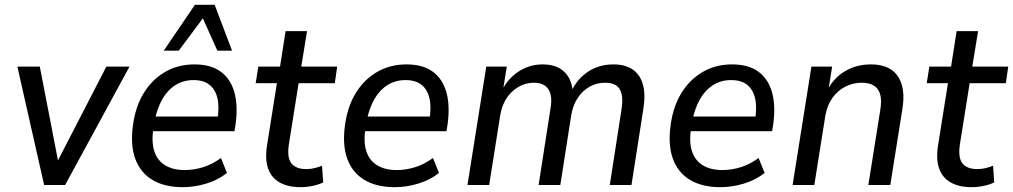

<svg xmlns="http://www.w3.org/2000/svg" viewBox="-20 -767 4200 796"><path d="M163 0 52 -491H145L225 -78H208L421 -491H517L250 0Z M738 9Q662 9 612 -21Q562 -51 541 -108Q520 -165 531 -246Q541 -324 575.5 -380.5Q610 -437 664 -468.5Q718 -500 786 -500Q854 -500 895 -470Q936 -440 951.5 -385Q967 -330 957 -254L952 -223H599L608 -284H899L881 -267Q890 -323 881.5 -359.5Q873 -396 848.5 -415.5Q824 -435 782 -435Q740 -435 707 -414Q674 -393 652.5 -355Q631 -317 621 -265L617 -241Q607 -182 619 -142.5Q631 -103 663.5 -82.5Q696 -62 746 -62Q784 -62 822.5 -74Q861 -86 896 -112L921 -50Q883 -20 834 -5.5Q785 9 738 9ZM659 -557 788 -747H870L942 -557H881L821 -691L721 -557Z M1227 9Q1174 9 1139.5 -10.5Q1105 -30 1091.5 -68.5Q1078 -107 1087 -164L1128 -422H1040L1051 -491H1141L1164 -638H1253L1229 -491H1378L1368 -422H1218L1178 -171Q1169 -115 1187.5 -90.5Q1206 -66 1250 -66Q1267 -66 1284 -70Q1301 -74 1315 -80L1320 -11Q1303 -2 1277 3.5Q1251 9 1227 9Z M1617 9Q1541 9 1491 -21Q1441 -51 1420 -108Q1399 -165 1410 -246Q1420 -324 1454.5 -380.5Q1489 -437 1543 -468.5Q1597 -500 1665 -500Q1733 -500 1774 -470Q1815 -440 1830.5 -385Q1846 -330 1836 -254L1831 -223H1478L1487 -284H1778L1760 -267Q1769 -323 1760.5 -359.5Q1752 -396 1727.5 -415.5Q1703 -435 1661 -435Q1619 -435 1586 -414Q1553 -393 1531.5 -355Q1510 -317 1500 -265L1496 -241Q1486 -182 1498 -142.5Q1510 -103 1542.5 -82.5Q1575 -62 1625 -62Q1663 -62 1701.5 -74Q1740 -86 1775 -112L1800 -50Q1762 -20 1713 -5.5Q1664 9 1617 9Z M1918 0 1996 -491H2081L2065 -390H2060Q2085 -441 2130 -470.5Q2175 -500 2230 -500Q2285 -500 2317 -471.5Q2349 -443 2354 -391H2350Q2374 -441 2419 -470.5Q2464 -500 2524 -500Q2571 -500 2602 -479.5Q2633 -459 2645 -418Q2657 -377 2647 -314L2598 0H2508L2556 -309Q2563 -350 2557.5 -375.5Q2552 -401 2535 -412.5Q2518 -424 2488 -424Q2453 -424 2423.5 -407Q2394 -390 2374.5 -360Q2355 -330 2348 -288L2303 0H2213L2261 -309Q2269 -350 2262.5 -375.5Q2256 -401 2238.5 -412.5Q2221 -424 2194 -424Q2167 -424 2144 -414Q2121 -404 2102 -386Q2083 -368 2071 -343.5Q2059 -319 2054 -290L2008 0Z M2967 9Q2891 9 2841 -21Q2791 -51 2770 -108Q2749 -165 2760 -246Q2770 -324 2804.5 -380.5Q2839 -437 2893 -468.5Q2947 -500 3015 -500Q3083 -500 3124 -470Q3165 -440 3180.5 -385Q3196 -330 3186 -254L3181 -223H2828L2837 -284H3128L3110 -267Q3119 -323 3110.5 -359.5Q3102 -396 3077.5 -415.5Q3053 -435 3011 -435Q2969 -435 2936 -414Q2903 -393 2881.5 -355Q2860 -317 2850 -265L2846 -241Q2836 -182 2848 -142.5Q2860 -103 2892.5 -82.5Q2925 -62 2975 -62Q3013 -62 3051.5 -74Q3090 -86 3125 -112L3150 -50Q3112 -20 3063 -5.5Q3014 9 2967 9Z M3266 0 3344 -491H3430L3414 -391H3409Q3436 -444 3483.5 -472Q3531 -500 3590 -500Q3641 -500 3673 -479.5Q3705 -459 3718 -417.5Q3731 -376 3721 -314L3671 0H3580L3629 -308Q3636 -349 3629.5 -374Q3623 -399 3604 -411.5Q3585 -424 3553 -424Q3515 -424 3483 -407Q3451 -390 3430 -359.5Q3409 -329 3402 -289L3356 0Z M4009 9Q3956 9 3921.5 -10.5Q3887 -30 3873.5 -68.5Q3860 -107 3869 -164L3910 -422H3822L3833 -491H3923L3946 -638H4035L4011 -491H4160L4150 -422H4000L3960 -171Q3951 -115 3969.5 -90.5Q3988 -66 4032 -66Q4049 -66 4066 -70Q4083 -74 4097 -80L4102 -11Q4085 -2 4059 3.5Q4033 9 4009 9Z"/></svg>

Font: Nunito Sans 10pt SemiCondensed Medium
Style: Italic
Weight: 500
Width: 4
Italic angle: -9°
Designer: Vernon Adams
Foundry: Vernon Adams
Version: Version 3.101;gftools[0.9.27]